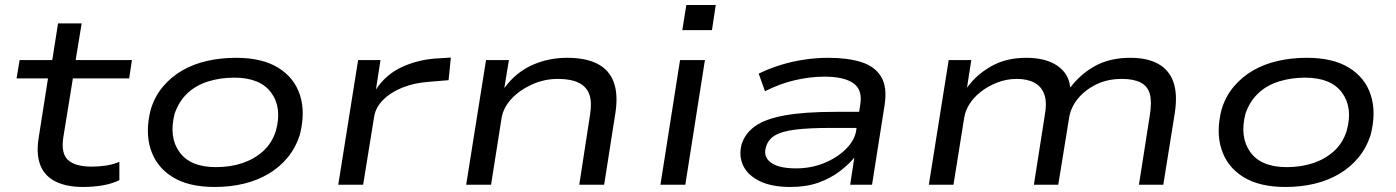

<svg xmlns="http://www.w3.org/2000/svg" viewBox="-20 -735 5553 764"><path d="M311 9Q245 9 201.5 -12.5Q158 -34 141 -76.5Q124 -119 133 -181L171 -423H46L58 -496H188L211 -642H305L281 -496H505L494 -423H270L232 -189Q222 -125 250.5 -98.5Q279 -72 345 -72Q373 -72 400.5 -76Q428 -80 455 -91V-18Q426 -4 389 2.5Q352 9 311 9Z M834 9Q730 9 666 -31Q602 -71 579.5 -141Q557 -211 580 -300Q596 -352 628.5 -390.5Q661 -429 705 -454.5Q749 -480 803.5 -492.5Q858 -505 919 -505Q1023 -505 1087 -465.5Q1151 -426 1173.5 -357Q1196 -288 1173 -198Q1156 -146 1124 -107.5Q1092 -69 1048 -43Q1004 -17 950 -4Q896 9 834 9ZM839 -70Q897 -70 944.5 -86Q992 -102 1027 -133.5Q1062 -165 1078 -215Q1103 -307 1059 -366.5Q1015 -426 912 -426Q857 -426 808.5 -411Q760 -396 726 -364Q692 -332 675 -283Q651 -190 694 -130Q737 -70 839 -70Z M1326 0 1405 -496H1494L1476 -379Q1517 -441 1584 -470.5Q1651 -500 1728 -503L1774 -506L1765 -416L1682 -409Q1628 -405 1581.5 -386.5Q1535 -368 1505 -338Q1475 -308 1469 -272L1425 0Z M1835 0 1914 -496H2005L1987 -386H1988Q2033 -447 2097.5 -476Q2162 -505 2237 -505Q2311 -505 2357.5 -481Q2404 -457 2422 -408.5Q2440 -360 2429 -287L2384 0H2285L2328 -279Q2336 -329 2325 -359.5Q2314 -390 2283 -405.5Q2252 -421 2200 -421Q2145 -421 2096 -398.5Q2047 -376 2015 -341.5Q1983 -307 1976 -266L1934 0Z M2695 -615 2711 -715H2828L2813 -615ZM2608 0 2686 -496H2785L2707 0Z M3125 9Q3051 9 3003.5 -14Q2956 -37 2937.5 -75.5Q2919 -114 2931 -161Q2945 -205 2985.5 -233.5Q3026 -262 3103.5 -276Q3181 -290 3305 -290H3419L3409 -226H3286Q3197 -226 3143 -219Q3089 -212 3062.5 -195.5Q3036 -179 3028 -150Q3016 -112 3047 -88.5Q3078 -65 3148 -65Q3207 -65 3259 -86Q3311 -107 3346.5 -142.5Q3382 -178 3387 -217L3403 -318Q3413 -378 3375.5 -404Q3338 -430 3261 -430Q3204 -430 3143.5 -416Q3083 -402 3024 -372L2999 -442Q3042 -463 3088 -477Q3134 -491 3182 -498Q3230 -505 3275 -505Q3353 -505 3407 -488Q3461 -471 3486 -430Q3511 -389 3500 -317L3450 0H3363L3380 -111L3383 -112Q3358 -81 3321 -53Q3284 -25 3236 -8Q3188 9 3125 9Z M3676 0 3755 -496H3845L3828 -387V-386Q3865 -438 3924.5 -471.5Q3984 -505 4063 -505Q4141 -505 4186.5 -474Q4232 -443 4238 -391L4240 -388Q4280 -441 4338.5 -473Q4397 -505 4478 -505Q4545 -505 4588.5 -481Q4632 -457 4649 -409Q4666 -361 4655 -287L4609 0H4512L4555 -274Q4564 -329 4555.5 -360.5Q4547 -392 4519 -406.5Q4491 -421 4444 -421Q4386 -421 4341 -398.5Q4296 -376 4268 -341Q4240 -306 4234 -265L4191 0H4094L4137 -274Q4147 -328 4135.5 -359.5Q4124 -391 4096 -406Q4068 -421 4026 -421Q3985 -421 3948 -406.5Q3911 -392 3882.5 -369.5Q3854 -347 3837.5 -320.5Q3821 -294 3817 -268L3774 0Z M5095 9Q4991 9 4927 -31Q4863 -71 4840.5 -141Q4818 -211 4841 -300Q4857 -352 4889.5 -390.5Q4922 -429 4966 -454.5Q5010 -480 5064.5 -492.5Q5119 -505 5180 -505Q5284 -505 5348 -465.5Q5412 -426 5434.5 -357Q5457 -288 5434 -198Q5417 -146 5385 -107.5Q5353 -69 5309 -43Q5265 -17 5211 -4Q5157 9 5095 9ZM5100 -70Q5158 -70 5205.5 -86Q5253 -102 5288 -133.5Q5323 -165 5339 -215Q5364 -307 5320 -366.5Q5276 -426 5173 -426Q5118 -426 5069.5 -411Q5021 -396 4987 -364Q4953 -332 4936 -283Q4912 -190 4955 -130Q4998 -70 5100 -70Z"/></svg>

Font: Nunito Sans 7pt Expanded
Style: Italic
Weight: 400
Width: 7
Italic angle: -9°
Designer: Vernon Adams
Foundry: Vernon Adams
Version: Version 3.101;gftools[0.9.27]